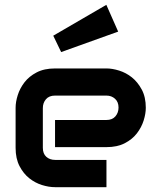

<svg xmlns="http://www.w3.org/2000/svg" viewBox="-20 -775 648 795"><path d="M583.7 -328.7Q583.7 -304.5 574.8 -276Q565.8 -247.5 546.8 -222.8Q527.7 -198 496.5 -181.9Q465.3 -165.8 420.8 -165.8H207.9V-278.2H420.8Q445 -278.2 457.9 -293.3Q470.8 -308.4 470.8 -329.7Q470.8 -353 456.2 -366.1Q441.6 -379.2 420.8 -379.2H207.9Q183.2 -379.2 170.3 -364.1Q157.4 -349 157.4 -327.7V-162.9Q157.4 -138.6 171.8 -125.7Q186.1 -112.9 208.4 -112.9H420.8V0H207.9Q182.2 0 153.7 -8.9Q125.2 -17.8 101.2 -36.9Q77.2 -55.9 60.9 -87.1Q44.6 -118.3 44.6 -162.9V-328.7Q44.6 -353 53.5 -381.2Q62.4 -409.4 81.4 -434.2Q100.5 -458.9 131.7 -475.2Q162.9 -491.6 207.9 -491.6H420.8Q445 -491.6 473.5 -482.7Q502 -473.8 526 -454.7Q550 -435.6 566.8 -404.5Q583.7 -373.3 583.7 -328.7ZM469.3 -644.1 233.2 -559.4 200.5 -627.2 420.3 -755Z"/></svg>

Font: AKL FREE 001
Style: Regular
Weight: 400
Designer: AKL
Foundry: AKL
Version: Version 1.00;August 10, 2024;FontCreator 13.0.0.2630 64-bit